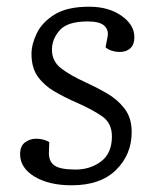

<svg xmlns="http://www.w3.org/2000/svg" viewBox="-20 -539 466 573"><path d="M205 -33Q250 -33 282 -57.5Q314 -82 314 -132Q314 -172 284 -192.5Q254 -213 206 -234Q174 -248 143.5 -265.5Q113 -283 93.5 -309.5Q74 -336 74 -378Q74 -407 90 -440Q106 -473 143.5 -496Q181 -519 246 -519Q304 -519 342.5 -492Q381 -465 381 -428Q381 -406 369 -395Q357 -384 338 -384Q324 -384 312.5 -388Q301 -392 295 -398L301 -429Q305 -449 291.5 -462Q278 -475 242 -475Q181 -475 158 -448.5Q135 -422 135 -391Q135 -356 162.5 -335Q190 -314 234 -294Q267 -279 299 -260.5Q331 -242 352 -214.5Q373 -187 373 -145Q373 -78 326.5 -32Q280 14 194 14Q126 14 83 -12Q40 -38 40 -79Q40 -103 54.5 -114Q69 -125 88 -125Q110 -125 127 -115L126 -85Q125 -58 142 -45.5Q159 -33 205 -33Z"/></svg>

Font: Literata 12pt Light
Style: Italic
Weight: 300
Italic angle: -2°
Designer: Latin by Veronika Burian and Jose Scaglione. Greek by Irene Vlachou. Cyrillic by Vera Evstafieva
Foundry: TypeTogether
Version: Version 3.002